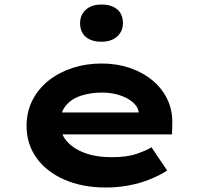

<svg xmlns="http://www.w3.org/2000/svg" viewBox="-20 -825 902 855"><path d="M451.9 10Q346 10 265.9 -25.4Q185.8 -60.7 142 -122.7Q98.3 -184.6 98.3 -263.3Q98.3 -327.2 124.5 -378.7Q150.8 -430.2 197.1 -466.7Q243.4 -503.2 303.7 -522.7Q364 -542.2 432 -542.2Q499.6 -542.2 557.2 -522.8Q614.7 -503.4 658.2 -467.7Q701.6 -432 725.2 -382.9Q748.8 -333.8 747.2 -274L746.2 -226.6H210.9L187.9 -324.1H615.8L598.6 -301.9V-322.4Q595.3 -348.9 572 -369.2Q548.8 -389.5 512.6 -401.1Q476.5 -412.7 434.3 -412.7Q383.1 -412.7 340.3 -398.7Q297.6 -384.6 272.7 -354Q247.9 -323.4 247.9 -275.5Q247.9 -231.8 275.8 -198.1Q303.7 -164.4 355.4 -144.7Q407.1 -125 477.4 -125Q545.2 -125 587.9 -139.7Q630.6 -154.4 654.8 -169L724.3 -65.6Q688.9 -42.7 644.8 -25.3Q600.7 -8 552 1Q503.3 10 451.9 10ZM432 -639.2Q386.9 -639.2 361.7 -660.8Q336.6 -682.4 336.6 -722Q336.6 -758.5 362.2 -781.7Q387.9 -804.8 432 -804.8Q477 -804.8 502.2 -783.2Q527.4 -761.6 527.4 -722Q527.4 -685.6 501.7 -662.4Q476 -639.2 432 -639.2Z"/></svg>

Font: Lexend Tera
Style: Regular
Weight: 400
Designer: Bonnie Shaver-Troup, Thomas Jockin
Foundry: Lexend
Version: Version 1.007